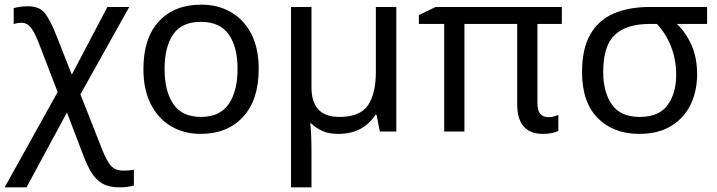

<svg xmlns="http://www.w3.org/2000/svg" viewBox="-31 -566 3086 826"><path d="M90 -539Q140 -539 163.5 -507.5Q187 -476 210 -417L278 -245L431 -536H525L315 -160L408 76Q426 122 444.5 145Q463 168 500 168Q513 168 524.5 167Q536 166 545 164V232Q534 235 519 237.5Q504 240 483 240Q438 240 409.5 223.5Q381 207 362.5 176.5Q344 146 328 104L257 -82L83 240H-11L217 -170L135 -383Q120 -423 103 -445.5Q86 -468 61 -468Q42 -468 28 -462V-531Q38 -534 53.5 -536.5Q69 -539 90 -539Z M1082 -269Q1082 -136 1014.5 -63Q947 10 832 10Q761 10 705.5 -22.5Q650 -55 618 -117.5Q586 -180 586 -269Q586 -402 652.5 -474Q719 -546 835 -546Q907 -546 963 -513.5Q1019 -481 1050.5 -419.5Q1082 -358 1082 -269ZM677 -269Q677 -174 714.5 -118.5Q752 -63 834 -63Q915 -63 953 -118.5Q991 -174 991 -269Q991 -364 953 -418Q915 -472 833 -472Q751 -472 714 -418Q677 -364 677 -269Z M1674 -536V0H1603L1589 -72H1584Q1558 -32 1518.5 -11Q1479 10 1423 10Q1384 10 1356 -2.5Q1328 -15 1308 -35H1304Q1306 -17 1307.5 13.5Q1309 44 1309 84V240H1221V-536H1309V-190Q1309 -63 1429 -63Q1518 -63 1552 -113Q1586 -163 1586 -257V-536Z M2327 -62Q2341 -62 2352 -65Q2363 -68 2371 -72V-3Q2363 2 2345.5 6Q2328 10 2305 10Q2194 10 2194 -118V-463H1967V0H1880V-463H1771V-501L1843 -536H2386V-463H2281V-124Q2281 -89 2294 -75.5Q2307 -62 2327 -62Z M2968 -246Q2968 -174 2940 -116Q2912 -58 2856.5 -24Q2801 10 2719 10Q2608 10 2540.5 -58Q2473 -126 2473 -256Q2473 -356 2508.5 -418Q2544 -480 2609.5 -508Q2675 -536 2764 -536H3011V-463H2881Q2920 -426 2944 -372Q2968 -318 2968 -246ZM2564 -256Q2564 -171 2601 -117Q2638 -63 2721 -63Q2804 -63 2841 -114Q2878 -165 2878 -244Q2878 -308 2856.5 -364Q2835 -420 2795 -463H2764Q2664 -463 2614 -416Q2564 -369 2564 -256Z"/></svg>

Font: Apis
Style: Regular
Weight: 400
Designer: Monotype Design Team
Foundry: Monotype Imaging Inc.
Version: Version 2.000; build 0001